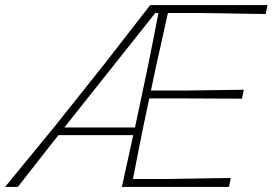

<svg xmlns="http://www.w3.org/2000/svg" viewBox="-57 -733 1069 753"><path d="M-37 0Q10 -57 62.2 -121Q114.5 -185 161.5 -242L358 -489Q406 -551 448 -605Q490 -659 532 -713H992L985 -678Q950 -678.5 903.5 -679.2Q857 -680 810.2 -680.8Q763.5 -681.5 728 -682H601.5Q590 -630 578.8 -579.5Q567.5 -529 555 -473L535 -378H674Q801.5 -379.5 899 -381L892 -346Q877.5 -346 848.2 -346.2Q819 -346.5 784.5 -346.5Q750 -346.5 718.2 -346.8Q686.5 -347 666 -347H528.5L506 -241Q494.5 -184 484.5 -133.8Q474.5 -83.5 464.5 -31H596Q627 -31.5 672.8 -32.2Q718.5 -33 765.8 -33.8Q813 -34.5 848 -35L841 0H421Q432.5 -53.5 443.2 -101.5Q454 -149.5 465.5 -203H172Q133 -153 92 -101Q51 -49 13 0ZM229 -275.5Q221 -265 212.5 -254.5Q204 -244 195.5 -233H472.5L473 -236L523 -472Q536.5 -540 547 -592.8Q557.5 -645.5 564.5 -682H552Z"/></svg>

Font: Commissioner Loud Thin
Style: Italic
Weight: 100
Italic angle: -12°
Designer: Kostas Bartsokas
Foundry: Kostas Bartsokas
Version: Version 1.000; ttfautohint (v1.8.3)